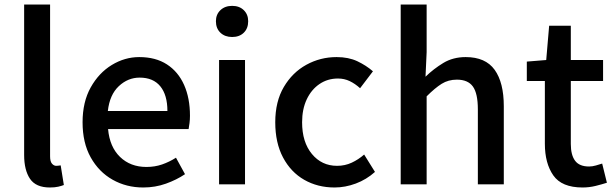

<svg xmlns="http://www.w3.org/2000/svg" viewBox="-20 -817 2726 851"><path d="M201 14Q139 14 113 -24.5Q87 -63 87 -130V-797H202V-124Q202 -101 210.5 -91.5Q219 -82 229 -82Q233 -82 237 -82.5Q241 -83 249 -84L263 3Q253 7 238 10.5Q223 14 201 14Z M615 14Q540 14 479 -20.5Q418 -55 382 -119.5Q346 -184 346 -275Q346 -365 382 -429.5Q418 -494 475.5 -529Q533 -564 597 -564Q670 -564 720 -531.5Q770 -499 796 -440.5Q822 -382 822 -304Q822 -287 820 -271.5Q818 -256 816 -245H459Q466 -166 512 -121.5Q558 -77 629 -77Q666 -77 698 -88Q730 -99 760 -118L800 -45Q763 -20 715.5 -3Q668 14 615 14ZM458 -325H722Q722 -396 690.5 -434.5Q659 -473 599 -473Q547 -473 506.5 -435Q466 -397 458 -325Z M951 0V-551H1066V0ZM1009 -653Q977 -653 957 -672Q937 -691 937 -723Q937 -753 957 -772Q977 -791 1009 -791Q1041 -791 1060.5 -772Q1080 -753 1080 -723Q1080 -691 1060.5 -672Q1041 -653 1009 -653Z M1463 14Q1388 14 1328.5 -20Q1269 -54 1234.5 -119Q1200 -184 1200 -275Q1200 -367 1238 -431.5Q1276 -496 1338 -530Q1400 -564 1472 -564Q1525 -564 1564 -545.5Q1603 -527 1633 -501L1576 -426Q1554 -446 1530 -457.5Q1506 -469 1478 -469Q1432 -469 1396 -444.5Q1360 -420 1339.5 -376.5Q1319 -333 1319 -275Q1319 -187 1362.5 -134.5Q1406 -82 1474 -82Q1509 -82 1539 -96Q1569 -110 1594 -132L1642 -55Q1604 -21 1557 -3.5Q1510 14 1463 14Z M1756 0V-797H1871V-586L1866 -477Q1902 -512 1945 -538Q1988 -564 2044 -564Q2132 -564 2172.5 -507.5Q2213 -451 2213 -346V0H2098V-332Q2098 -403 2076 -433.5Q2054 -464 2005 -464Q1967 -464 1937.5 -445.5Q1908 -427 1871 -390V0Z M2562 14Q2470 14 2432.5 -39.5Q2395 -93 2395 -180V-458H2315V-544L2401 -551L2414 -703H2510V-551H2653V-458H2510V-179Q2510 -130 2529 -104.5Q2548 -79 2591 -79Q2605 -79 2621 -83.5Q2637 -88 2649 -92L2670 -7Q2648 0 2620 7Q2592 14 2562 14Z"/></svg>

Font: Source Han Sans SC Medium
Style: Regular
Weight: 500
Designer: Ryoko NISHIZUKA 西塚涼子 (kana, bopomofo & ideographs); Paul D. Hunt (Latin, Greek & Cyrillic); Sandoll Communications 산돌커뮤니
Foundry: Adobe
Version: Version 2.004;hotconv 1.0.118;makeotfexe 2.5.65603